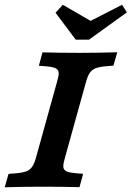

<svg xmlns="http://www.w3.org/2000/svg" viewBox="-39 -792 557 812"><path d="M-19 0 -2.9 -56.5 32.8 -59.6Q59.6 -62 74.2 -68.2Q88.7 -74.4 97.6 -87.6Q106.4 -100.7 113.3 -125.8L202 -445.2Q209.7 -470.7 209.1 -483.6Q208.6 -496.5 197.7 -502.5Q186.7 -508.6 160.8 -511L125.4 -514.1L140.7 -570.6Q207.7 -568.5 297 -568.5H298.4H300.3Q375.6 -568.5 457 -571L440.8 -514.5L405.2 -511.4Q378.4 -508.9 363.8 -502.7Q349.2 -496.5 340.4 -483.4Q331.5 -470.3 324.7 -445.2L235.9 -125.8Q228.3 -100.3 228.8 -87.4Q229.4 -74.4 240.3 -68.4Q251.2 -62.4 277.2 -60L312.5 -56.8L297.2 -0.4Q230.7 -2.4 141 -2.4H139.5H137.7Q62.4 -2.4 -19 0ZM497.6 -739.8 337.6 -624.3H281.2L195.9 -738.1L226.6 -771.8L370.3 -688.6L301.6 -681.8L477.1 -771.8Z"/></svg>

Font: Playfair Micro SmCond SmLight
Style: Italic
Weight: 360
Width: 4
Italic angle: -15.6°
Designer: Claus Eggers Sørensen
Foundry: Claus Eggers Sørensen
Version: Version 2.203;Glyphs 3.3 (3326)